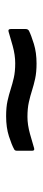

<svg xmlns="http://www.w3.org/2000/svg" viewBox="218 -608 137 612"><g transform="rotate(-90 286.0 -301.5)"><path d="M390 -253Q362 -253 341.5 -257.5Q321 -262 304 -267.5Q287 -273 267 -277.5Q247 -282 220 -282Q195 -282 166 -274Q137 -266 121 -261Q112 -258 112 -267V-315Q112 -322 116 -324Q130 -332 158 -341Q186 -350 222 -350Q251 -350 271 -345.5Q291 -341 308 -335.5Q325 -330 344.5 -325.5Q364 -321 391 -321Q417 -321 446 -329Q475 -337 491 -342Q500 -345 500 -335V-288Q500 -280 494 -277Q480 -270 452.5 -261.5Q425 -253 390 -253Z"/></g></svg>

Font: Sofia Sans Semi Condensed
Style: Italic
Weight: 400
Italic angle: -9°
Designer: Botio Nikoltchev, Ani Petrova
Foundry: lettersoup
Version: Version 4.101